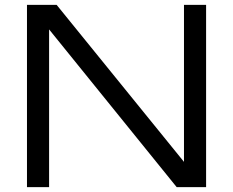

<svg xmlns="http://www.w3.org/2000/svg" viewBox="-20 -770 958 790"><path d="M213 -750H91V0H182V-649L707 0H828V-750H737V-104Z"/></svg>

Font: Bounded Light
Style: Regular
Weight: 300
Designer: Vlad Churkin
Version: Version 3.0